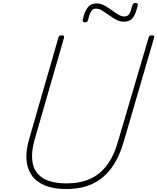

<svg xmlns="http://www.w3.org/2000/svg" viewBox="-20 -1253 1058 1292"><path d="M428 19Q338 19 280 -6Q222 -31 192 -75.5Q162 -120 158 -180Q154 -240 175 -313L373 -1000Q375 -1008 379.5 -1011.5Q384 -1015 395 -1015Q405 -1015 409 -1011.5Q413 -1008 411 -1000L212 -310Q188 -224 199.5 -158Q211 -92 267 -55.5Q323 -19 429 -19Q519 -19 586.5 -49.5Q654 -80 700.5 -142.5Q747 -205 774 -301L980 -1000Q982 -1008 986.5 -1011.5Q991 -1015 1003 -1015Q1022 -1015 1017 -1000L813 -301Q782 -193 730 -122.5Q678 -52 603 -16.5Q528 19 428 19ZM551 -1103Q534 -1103 537 -1122Q549 -1175 570 -1202.5Q591 -1230 629 -1230Q656 -1230 681.5 -1216.5Q707 -1203 730 -1186Q753 -1169 775 -1155.5Q797 -1142 817 -1142Q840 -1142 850.5 -1159.5Q861 -1177 870 -1215Q874 -1233 891 -1233Q902 -1233 905.5 -1229Q909 -1225 906 -1214Q894 -1160 874 -1133.5Q854 -1107 813 -1107Q786 -1107 761.5 -1120.5Q737 -1134 713.5 -1151Q690 -1168 668 -1181.5Q646 -1195 625 -1195Q606 -1195 594 -1177.5Q582 -1160 573 -1120Q570 -1111 566 -1107Q562 -1103 551 -1103Z"/></svg>

Font: Playwrite AU QLD Thin
Style: Regular
Weight: 250
Designer: Veronika Burian, José Scaglione
Foundry: TypeTogether
Version: Version 1.002